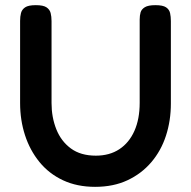

<svg xmlns="http://www.w3.org/2000/svg" viewBox="-20 -710 741 745"><path d="M349 15Q279 15 224.5 -10.5Q170 -36 133 -81.5Q96 -127 77 -185.5Q58 -244 58 -310V-629Q58 -646 61.5 -659.5Q65 -673 77.5 -681.5Q90 -690 119 -690Q148 -690 160.5 -681.5Q173 -673 176.5 -659.5Q180 -646 180 -628V-310Q180 -255 198.5 -208.5Q217 -162 255 -134Q293 -106 352 -106Q405 -106 443 -131Q481 -156 501.5 -202Q522 -248 522 -311V-634Q522 -650 525.5 -662Q529 -674 542 -682Q555 -690 583 -690Q612 -690 624.5 -681.5Q637 -673 640 -659Q643 -645 643 -628V-308Q643 -242 624 -183.5Q605 -125 567 -80.5Q529 -36 474.5 -10.5Q420 15 349 15Z"/></svg>

Font: Fredoka Medium
Style: Regular
Weight: 500
Designer: Ben Nathan
Foundry: Milena B. Brandão, Ben Nathan
Version: Version 2.001